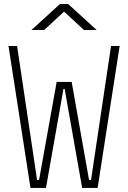

<svg xmlns="http://www.w3.org/2000/svg" viewBox="-20 -918 626 938"><path d="M128.9 0 21.5 -693.4H63.5L161.1 -39.1H170.9L256.8 -517.6H330.1L415 -39.1H424.8L522.5 -693.4H564.5L457 0H381.3L295.9 -483.4H290L204.6 0ZM133.8 -771.5 272.9 -898.4H313L452.1 -771.5H390.1L293 -861.3L195.8 -771.5Z"/></svg>

Font: Caskaydia Cove ExtraLight
Style: Regular
Weight: 200
Monospace: yes
Designer: Aaron Bell
Foundry: Saja Typeworks
Version: Version 4.300; ttfautohint (v1.8.3)